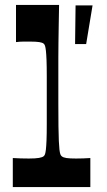

<svg xmlns="http://www.w3.org/2000/svg" viewBox="-20 -760 435 780"><path d="M32 0V-118Q48 -117 64 -116.5Q80 -116 97 -116Q125 -116 138.5 -118.5Q152 -121 157 -125Q161 -128 163 -134Q165 -140 166.5 -153Q168 -166 169 -190.5Q170 -215 170 -254.5Q170 -294 170 -354Q170 -412 170 -451.5Q170 -491 169 -516Q168 -541 166.5 -554Q165 -567 163 -573.5Q161 -580 157 -583Q152 -587 139.5 -589Q127 -591 104 -591Q88 -591 74.5 -591Q61 -591 45 -589V-740H220Q219 -690 218.5 -654Q218 -618 217.5 -588Q217 -558 217 -524.5Q217 -491 217 -447Q217 -403 217 -340Q217 -284 217.5 -247Q218 -210 219 -187.5Q220 -165 221.5 -152.5Q223 -140 225 -134Q227 -128 231 -125Q237 -120 250 -118Q263 -116 289 -116Q305 -116 318.5 -116.5Q332 -117 347 -118V0ZM330 -581H285L287 -738H356Z"/></svg>

Font: Ojuju ExtraLight
Style: Bold
Weight: 700
Version: Version 1.000